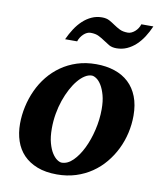

<svg xmlns="http://www.w3.org/2000/svg" viewBox="-82 -775 716 852"><g transform="rotate(10 276.5 -348.5)"><path d="M377.9 -307.1Q377.9 -343.8 370.6 -370.1Q363.3 -396.5 352.8 -413.6Q342.3 -430.7 330.3 -438.7Q318.4 -446.8 309.1 -446.8Q293.9 -446.8 278.1 -436.8Q262.2 -426.8 247.3 -408.9Q232.4 -391.1 219.2 -366.5Q206.1 -341.8 196 -312.7Q186 -283.7 180.4 -251.2Q174.8 -218.8 174.8 -185.1Q174.8 -146.5 182.4 -119.4Q189.9 -92.3 200.9 -75.4Q211.9 -58.6 223.6 -50.8Q235.4 -43 244.1 -43Q270.5 -43 294.7 -66.9Q318.8 -90.8 337.4 -128.9Q356 -167 366.9 -213.9Q377.9 -260.7 377.9 -307.1ZM522 -303.2Q522 -263.7 513.2 -225.1Q504.4 -186.5 487.3 -151.6Q470.2 -116.7 445.3 -86.7Q420.4 -56.6 388.2 -34.7Q356 -12.7 316.7 -0.2Q277.3 12.2 231.9 12.2Q180.7 12.2 143.1 -2.4Q105.5 -17.1 80.8 -42.7Q56.2 -68.4 44.2 -103.8Q32.2 -139.2 32.2 -181.2Q32.2 -220.2 40.8 -259Q49.3 -297.9 65.7 -333.5Q82 -369.1 106.4 -399.4Q130.9 -429.7 162.8 -452.1Q194.8 -474.6 234.1 -487.3Q273.4 -500 319.8 -500Q365.7 -500 403.1 -487.5Q440.4 -475.1 466.8 -450.4Q493.2 -425.8 507.6 -388.9Q522 -352.1 522 -303.2ZM540 -709Q528.8 -683.1 514.4 -660.6Q500 -638.2 481.9 -621.3Q463.9 -604.5 442.1 -594.7Q420.4 -585 395 -585Q375 -585 361.8 -592.5Q348.6 -600.1 335.9 -608.9Q323.2 -617.7 308.3 -625.2Q293.5 -632.8 271 -632.8Q263.2 -632.8 255.1 -629.2Q247.1 -625.5 240 -618.9Q232.9 -612.3 227.3 -603.8Q221.7 -595.2 218.3 -585H164.1Q175.8 -610.8 190.4 -633.3Q205.1 -655.8 223.1 -672.6Q241.2 -689.5 262.7 -699.2Q284.2 -709 309.1 -709Q329.1 -709 342.5 -701.7Q356 -694.3 368.7 -685.5Q381.3 -676.8 396 -669.4Q410.6 -662.1 433.1 -662.1Q440.9 -662.1 449 -665.8Q457 -669.4 464.4 -675.8Q471.7 -682.1 477.3 -690.7Q482.9 -699.2 485.8 -709Z"/></g></svg>

Font: Charis SIL Eur
Style: Bold Italic
Weight: 700
Italic angle: -11°
Foundry: SIL International
Version: Version 5.000